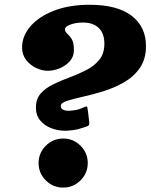

<svg xmlns="http://www.w3.org/2000/svg" viewBox="-20 -788 648 826"><path d="M340 -239.5Q314.5 -230.5 293 -228Q271.5 -225.5 259.5 -225.5Q229.5 -225.5 200.5 -236.5Q171.5 -247.5 153 -269.8Q134.5 -292 134.5 -325.5Q134.5 -363 155.8 -386.5Q177 -410 210.5 -426Q244 -442 281.8 -456Q319.5 -470 353 -487.5Q386.5 -505 407.8 -531.5Q429 -558 429 -600Q429 -644.5 404.8 -667.8Q380.5 -691 337.5 -691Q306 -691 282.8 -682.2Q259.5 -673.5 259.5 -662.5Q259.5 -651.5 269 -643.5Q278.5 -635.5 288.2 -620.5Q298 -605.5 298 -572.5Q298 -544.5 280.2 -524.5Q262.5 -504.5 236.5 -494Q210.5 -483.5 186 -483.5Q161 -483.5 135.5 -495.5Q110 -507.5 92.5 -530Q75 -552.5 75 -583.5Q75 -633.5 111.2 -675.2Q147.5 -717 212.8 -742.2Q278 -767.5 365 -767.5Q485 -767.5 546.5 -720Q608 -672.5 608 -590Q608 -533.5 581.5 -495.5Q555 -457.5 513.2 -433.8Q471.5 -410 424.8 -395.5Q378 -381 336.2 -371.8Q294.5 -362.5 268 -354Q241.5 -345.5 241.5 -332.5Q241.5 -311.5 276 -311.5Q284.5 -311.5 301.8 -314Q319 -316.5 337.5 -325Q349.5 -330 352.8 -330.2Q356 -330.5 358 -312.5L363.5 -267Q365.5 -250 359.5 -246.8Q353.5 -243.5 340 -239.5ZM146 -86.5Q146 -130 177 -161Q208 -192 252 -192Q295.5 -192 326.5 -161Q357.5 -130 357.5 -86.5Q357.5 -43 326.5 -12Q295.5 19 252 19Q208 19 177 -12Q146 -43 146 -86.5Z"/></svg>

Font: Besley* Narrow Heavy
Style: Italic
Weight: 800
Width: 4
Italic angle: -13°
Designer: Owen Earl
Foundry: indestructible type*
Version: Version 3.000; ttfautohint (v1.8.3)